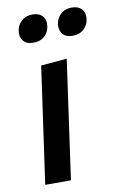

<svg xmlns="http://www.w3.org/2000/svg" viewBox="-85 -790 520 838"><g transform="rotate(-10 175.0 -371.0)"><path d="M160 0 234 -526 119 -516 46 0ZM103 -620Q137 -620 156.5 -640.5Q176 -661 176 -692Q176 -715 161 -728.5Q146 -742 120 -742Q88 -742 68 -721.5Q48 -701 48 -670Q48 -649 61.5 -634.5Q75 -620 103 -620ZM277 -620Q311 -620 330.5 -641Q350 -662 350 -692Q350 -715 335 -728.5Q320 -742 294 -742Q262 -742 242 -721.5Q222 -701 222 -670Q222 -649 235.5 -634.5Q249 -620 277 -620Z"/></g></svg>

Font: Brisa Sans Medium
Style: Italic
Weight: 600
Italic angle: -8°
Designer: Dalton Maag Ltd
Foundry: Dalton Maag Ltd
Version: Version 1.101;July 10, 2019;FontCreator 11.5.0.2425 64-bit